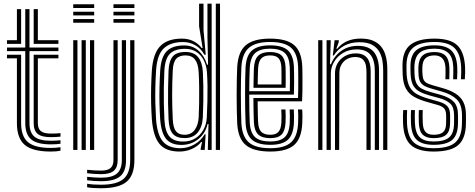

<svg xmlns="http://www.w3.org/2000/svg" viewBox="-20 -820 2600 1050"><path d="M257.8 -30.5Q183.2 -30.5 150.8 -57.6Q118.2 -84.8 118.2 -147V-540.5H18.2V-560.2H118.2V-770H141.2V-560.2H299.5V-540.5H141.2V-147Q141.2 -95.2 168.2 -72.8Q195.2 -50.2 257.8 -50.2Q271.8 -50.2 284.8 -51Q297.8 -51.8 310.8 -53V-34Q300.8 -32.2 288 -31.4Q275.2 -30.5 257.8 -30.5ZM257.8 8.8Q158.5 8.8 115.5 -27.5Q72.5 -63.8 72.5 -147V-501H18.2V-520.8H95.5V-147Q95.5 -74 133.1 -42.5Q170.8 -11 257.8 -11Q272.2 -11 285.1 -12Q298 -13 310.8 -15V4.2Q290.8 8.8 257.8 8.8ZM257.8 -70Q207.5 -70 185.9 -87.9Q164.2 -105.8 164.2 -147V-520.8H299.5V-501H187V-147Q187 -116.2 203.5 -102.9Q220 -89.5 257.8 -89.5Q273 -89.5 286.2 -90Q299.5 -90.5 310.8 -92V-72.8Q300 -71.5 286.9 -70.8Q273.8 -70 257.8 -70ZM18.2 -580.2V-600H72.5V-770H95.5V-580.2ZM164.2 -580.2V-770H187V-600H299.5V-580.2Z M380.5 -776.2V-796.5H495V-776.2ZM380.5 -695.5V-715.8H495V-695.5ZM380.5 -735.8V-756H495V-735.8ZM472.2 0V-600H495V0ZM380.5 0V-600H403.5V0ZM426.2 0V-600H449.2V0Z M600.5 -776.2V-796.5H715V-776.2ZM600.5 -695.5V-715.8H715V-695.5ZM600.5 -735.8V-756H715V-735.8ZM532.5 209.5Q508 209.5 488.6 208.1Q469.2 206.8 456.5 204V184.8Q471.8 187.5 491.4 188.9Q511 190.2 532.5 190.2Q617.8 190.2 654.9 158.9Q692 127.5 692 55.2V-600H715V55.2Q715 138 672.4 173.8Q629.8 209.5 532.5 209.5ZM532.5 171Q512.2 171 492.8 169.6Q473.2 168.2 456.5 165.8V146.8Q475.5 149 495 150.4Q514.5 151.8 532.5 151.8Q593 151.8 619.6 129Q646.2 106.2 646.2 55.2V-600H669.2V55.2Q669.2 117 637.4 144Q605.5 171 532.5 171ZM532.5 132.5Q516.8 132.5 497.1 131.1Q477.5 129.8 456.5 127.5V108.5Q477 110.8 496.9 111.9Q516.8 113 532.5 113Q568.5 113 584.5 99.1Q600.5 85.2 600.5 55V-600H623.5V55.2Q623.5 95.8 602.2 114.1Q581 132.5 532.5 132.5Z M1183.2 0H1160.2V-800H1183.2ZM1137.5 0H1116.5L1120.2 -141.8H1115.2Q1103.5 -90.5 1064.2 -59Q1025 -27.5 972 -27.5Q916.5 -27.5 889.1 -59.6Q861.8 -91.8 856 -167.8Q853.2 -210.2 852.2 -253.2Q851.2 -296.2 852.2 -341.5Q853.2 -386.8 856.2 -435.8Q861.2 -509.5 892.4 -540.5Q923.5 -571.5 987 -571.5Q1033.5 -571.5 1065.6 -542.9Q1097.8 -514.2 1112.2 -466.2H1117.8L1114.5 -614.8V-800H1137.5ZM983 -45.8Q1019 -45.8 1047 -62.8Q1075 -79.8 1092 -109.6Q1109 -139.5 1111 -178Q1113.2 -220.5 1114.2 -264.4Q1115.2 -308.2 1114.8 -349.4Q1114.2 -390.5 1111.8 -424.5Q1108.8 -462.8 1093.8 -491.6Q1078.8 -520.5 1053 -536.8Q1027.2 -553 991.8 -553Q936.2 -553 909.4 -526.2Q882.5 -499.5 879 -434.8Q876.5 -382.2 875.9 -338.8Q875.2 -295.2 876.1 -254.1Q877 -213 879 -167.5Q882.2 -102.2 906.4 -74Q930.5 -45.8 983 -45.8ZM989 -64.8Q944.8 -64.8 924.5 -88.8Q904.2 -112.8 901.8 -168Q899.8 -213.5 899.1 -255.1Q898.5 -296.8 899.2 -340.2Q900 -383.8 901.8 -434.5Q904 -486.2 924.6 -511Q945.2 -535.8 994.5 -535.8Q1041 -535.8 1063.9 -506.9Q1086.8 -478 1089.5 -425Q1091.2 -391.5 1091.9 -350.4Q1092.5 -309.2 1091.9 -265Q1091.2 -220.8 1089.2 -178Q1086.8 -127.2 1061.8 -96Q1036.8 -64.8 989 -64.8ZM989.2 -83Q1025.2 -83 1044.6 -109.4Q1064 -135.8 1066.5 -178.2Q1068.2 -211.8 1069 -254.1Q1069.8 -296.5 1069.2 -341Q1068.8 -385.5 1066.5 -424.8Q1064 -471.8 1046.2 -494.4Q1028.5 -517 994.8 -517Q960.2 -517 943.6 -498.4Q927 -479.8 924.8 -435.2Q921.2 -359.8 921.4 -297.8Q921.5 -235.8 924.8 -167.8Q927 -121.2 942.4 -102.1Q957.8 -83 989.2 -83ZM961.2 8.8Q886.8 8.8 852.2 -32.9Q817.8 -74.5 810.5 -167.5Q807.5 -212.5 806.5 -254.9Q805.5 -297.2 806.5 -341.2Q807.5 -385.2 810.5 -435.2Q817.2 -528.5 857.1 -568.6Q897 -608.8 974.8 -608.8Q1012 -608.8 1039.8 -593.9Q1067.5 -579 1082.5 -557.5H1088L1068.8 -676V-800H1093V-655.5L1105.2 -520.5L1097.8 -520.8Q1077.8 -556 1046.9 -573.1Q1016 -590.2 981.5 -590.2Q913 -590.2 876.1 -555.9Q839.2 -521.5 833.5 -435.2Q830.5 -385 829.5 -340.1Q828.5 -295.2 829.6 -252.8Q830.8 -210.2 833.5 -167Q840 -81.5 871.4 -45.5Q902.8 -9.5 966.5 -9.5Q1006.5 -9.5 1042.8 -30Q1079 -50.5 1099.2 -85.5H1104.5L1099.5 0H1077.5V-7.8L1085 -43.5H1080.2Q1061 -19.2 1029 -5.2Q997 8.8 961.2 8.8Z M1458.5 8.8Q1367.2 8.8 1324.5 -26.5Q1281.8 -61.8 1277.2 -145Q1275.5 -178.8 1274.9 -220.4Q1274.2 -262 1274.2 -305.1Q1274.2 -348.2 1275.1 -387Q1276 -425.8 1277.2 -453.5Q1282.2 -537.8 1324.8 -573.2Q1367.2 -608.8 1457 -608.8Q1546.2 -608.8 1587.8 -574.1Q1629.2 -539.5 1633 -457.2Q1633.5 -449.8 1633.8 -427.9Q1634 -406 1634.1 -377.1Q1634.2 -348.2 1633.8 -318.6Q1633.2 -289 1632 -265.8H1389Q1389.2 -243.5 1389.5 -224Q1389.8 -204.5 1390.2 -186.8Q1390.8 -169 1391.5 -152.2Q1393.2 -115 1408.9 -99Q1424.5 -83 1458.5 -83Q1487.8 -83 1502.2 -98.2Q1516.8 -113.5 1518.8 -150.5Q1519.5 -165.5 1519.5 -184.9Q1519.5 -204.2 1518.2 -221.5H1541.2Q1542.5 -203.2 1542.4 -183.2Q1542.2 -163.2 1541.5 -149.5Q1539.2 -104 1519.9 -84.2Q1500.5 -64.5 1458.5 -64.5Q1412.8 -64.5 1391.9 -84.6Q1371 -104.8 1368.5 -151Q1367.8 -171.2 1367.1 -193.4Q1366.5 -215.5 1366.2 -238.5Q1366 -261.5 1365.8 -284.2H1609.8Q1610.8 -308.8 1611 -335.6Q1611.2 -362.5 1611.1 -387.2Q1611 -412 1610.8 -430.5Q1610.5 -449 1610.2 -456.2Q1606.8 -528.2 1571.2 -559.4Q1535.8 -590.5 1457 -590.5Q1379 -590.5 1341.6 -558.8Q1304.2 -527 1300 -451.8Q1298.8 -427 1298 -389.1Q1297.2 -351.2 1297.2 -307.9Q1297.2 -264.5 1297.9 -222.5Q1298.5 -180.5 1300 -147.2Q1303.8 -74.2 1340.1 -41.9Q1376.5 -9.5 1458.5 -9.5Q1535.8 -9.5 1571.2 -41.2Q1606.8 -73 1610.2 -146.2Q1610.8 -156.8 1610.9 -169.9Q1611 -183 1610.8 -196.6Q1610.5 -210.2 1609.5 -221.5H1632.5Q1634 -204.5 1633.9 -183.2Q1633.8 -162 1633 -145.5Q1629.2 -62.8 1588.6 -27Q1548 8.8 1458.5 8.8ZM1458.5 -28Q1389 -28 1357.6 -56.1Q1326.2 -84.2 1323 -148Q1321.5 -178.8 1320.9 -219.5Q1320.2 -260.2 1320.2 -303.4Q1320.2 -346.5 1320.9 -385Q1321.5 -423.5 1322.8 -449.8Q1326.5 -518.2 1359.4 -545.1Q1392.2 -572 1457 -572Q1523.2 -572 1553.8 -545.2Q1584.2 -518.5 1587.2 -455.8Q1587.8 -447 1588.1 -422.5Q1588.5 -398 1588.4 -366.1Q1588.2 -334.2 1587.2 -302.8H1343Q1343 -260.2 1343.6 -220.1Q1344.2 -180 1345.8 -150.2Q1348.8 -93.8 1375.1 -70Q1401.5 -46.2 1458.5 -46.2Q1509.8 -46.2 1535.6 -68.6Q1561.5 -91 1564.5 -147.5Q1565.2 -163 1565.2 -183.1Q1565.2 -203.2 1564 -221.5H1586.8Q1588 -203.5 1588 -183.5Q1588 -163.5 1587.2 -147Q1584.2 -83.2 1554.2 -55.6Q1524.2 -28 1458.5 -28ZM1343 -321.2H1565Q1565.5 -349 1565.5 -376Q1565.5 -403 1565.2 -424.2Q1565 -445.5 1564.5 -454.8Q1562 -507.5 1537 -530.6Q1512 -553.8 1457 -553.8Q1402 -553.8 1375.5 -529.9Q1349 -506 1345.8 -448.5Q1344.5 -424.8 1343.9 -390.6Q1343.2 -356.5 1343 -321.2ZM1366.2 -339.8Q1366.5 -353.8 1366.8 -373.6Q1367 -393.5 1367.5 -413.4Q1368 -433.2 1368.5 -447.2Q1371.2 -495.5 1392.4 -515.5Q1413.5 -535.5 1457 -535.5Q1500 -535.5 1519.8 -516.5Q1539.5 -497.5 1541.5 -454.2Q1542 -445.2 1542.2 -426.9Q1542.5 -408.5 1542.5 -385.6Q1542.5 -362.8 1542 -339.8ZM1389.2 -358.2H1519.2Q1519.5 -378.5 1519.5 -398Q1519.5 -417.5 1519.2 -432.2Q1519 -447 1518.8 -452.2Q1517.2 -486.2 1503.2 -501.6Q1489.2 -517 1457 -517Q1423.8 -517 1408.6 -500.1Q1393.5 -483.2 1391.5 -446.2Q1391 -432 1390.5 -417.8Q1390 -403.5 1389.8 -388.9Q1389.5 -374.2 1389.2 -358.2Z M2075.5 0V-435.2Q2075.5 -455.8 2072.2 -481.9Q2069 -508 2056.8 -532.6Q2044.5 -557.2 2018.1 -573.2Q1991.8 -589.2 1945.5 -589.2Q1899 -589.2 1863.5 -570.4Q1828 -551.5 1805.2 -516.5H1800L1809.8 -600H1832.5L1832.8 -590.5L1819.2 -553.5H1824.2Q1848.5 -582.5 1880.4 -595.8Q1912.2 -609 1952.5 -609Q1994 -609 2020.9 -597.1Q2047.8 -585.2 2063.5 -565.8Q2079.2 -546.2 2086.6 -523.5Q2094 -500.8 2096.1 -478.6Q2098.2 -456.5 2098.2 -439.5V0ZM1720.2 0V-600H1743.2V0ZM1812 0V-419Q1812 -450.8 1826.9 -475.2Q1841.8 -499.8 1867.4 -513.9Q1893 -528 1925.2 -528Q1954 -528 1970.6 -517.8Q1987.2 -507.5 1995 -491.9Q2002.8 -476.2 2005 -458.9Q2007.2 -441.5 2007.2 -427.2V0H1984.2V-426Q1984.2 -443.8 1980.8 -462.8Q1977.2 -481.8 1964.1 -495Q1951 -508.2 1922 -508.2Q1898.8 -508.2 1879.1 -497.8Q1859.5 -487.2 1847.9 -467.8Q1836.2 -448.2 1836 -421.2L1834.8 0ZM1766 0V-600H1788.8L1784.5 -468.5H1789.8Q1809.5 -516.8 1848.4 -543.2Q1887.2 -569.8 1938.8 -569.2Q1997.8 -569 2025.2 -534.9Q2052.8 -500.8 2052.8 -434V0H2029.8V-431.2Q2029.8 -490.5 2006.2 -520.1Q1982.8 -549.8 1931 -549.8Q1888.5 -549.8 1856.6 -530.9Q1824.8 -512 1807 -481.9Q1789.2 -451.8 1789.2 -417.2V0Z M2351.2 8.8Q2267.5 8.8 2227.6 -26.2Q2187.8 -61.2 2184.2 -145.5Q2183.5 -164.8 2183.6 -183.5Q2183.8 -202.2 2185 -218H2206.5Q2205.5 -204.2 2205.4 -184Q2205.2 -163.8 2205.8 -146.2Q2209 -71.8 2243.5 -40.6Q2278 -9.5 2351.2 -9.5Q2433.8 -9.5 2469.5 -40.6Q2505.2 -71.8 2506.2 -142.5Q2506.5 -152.5 2506.6 -159.4Q2506.8 -166.2 2506.6 -173Q2506.5 -179.8 2506.5 -189Q2506.5 -249.5 2477.1 -277.2Q2447.8 -305 2393.5 -320.2L2340.8 -335Q2319 -341.2 2303.4 -349Q2287.8 -356.8 2279 -371Q2270.2 -385.2 2269 -410.5Q2268.5 -421.8 2268.1 -431.2Q2267.8 -440.8 2268 -452Q2269.2 -495 2290 -515.2Q2310.8 -535.5 2356.2 -535.5Q2396 -535.5 2416 -515.8Q2436 -496 2437.5 -450.8Q2438 -440.5 2437.9 -424.2Q2437.8 -408 2437 -386.5H2415.8Q2416.5 -405 2416.5 -424.1Q2416.5 -443.2 2416.2 -449.8Q2414.2 -485.2 2398.8 -501.1Q2383.2 -517 2356.2 -517Q2324.2 -517 2307.4 -501.9Q2290.5 -486.8 2289.8 -452Q2289.2 -440 2289.5 -431.1Q2289.8 -422.2 2290.8 -410.5Q2292.2 -391.2 2298.6 -380.6Q2305 -370 2317 -364.4Q2329 -358.8 2346.8 -353.5L2398.5 -338.8Q2441 -326.8 2469.9 -309Q2498.8 -291.2 2513.5 -262.8Q2528.2 -234.2 2528.2 -189Q2528.2 -179.2 2528.2 -172.5Q2528.2 -165.8 2528.2 -158.9Q2528.2 -152 2528 -142.5Q2526.8 -62.8 2486.5 -27Q2446.2 8.8 2351.2 8.8ZM2351.2 -28Q2289 -28 2259.5 -55Q2230 -82 2227.5 -147.2Q2226.8 -163.5 2226.8 -183.8Q2226.8 -204 2227.8 -218H2249Q2248.2 -204.2 2248.4 -184Q2248.5 -163.8 2249 -148.2Q2251.2 -92.5 2275.6 -69.4Q2300 -46.2 2351.2 -46.2Q2410 -46.2 2436.1 -68.5Q2462.2 -90.8 2463 -143Q2463.2 -155.5 2463.2 -165.9Q2463.2 -176.2 2463.2 -189Q2463.2 -233.8 2442.4 -253.2Q2421.5 -272.8 2383.2 -283.2L2329.2 -298Q2296.8 -307 2274.5 -319Q2252.2 -331 2240.1 -352.2Q2228 -373.5 2225.8 -409.8Q2225 -421.8 2224.9 -432.2Q2224.8 -442.8 2224.8 -452.2Q2223 -515.2 2254.6 -543.6Q2286.2 -572 2356.2 -572Q2419.2 -572 2448.2 -544Q2477.2 -516 2480.5 -454.5Q2481 -444 2481 -424.1Q2481 -404.2 2479.5 -386.5H2458.2Q2458.8 -404.2 2459.1 -424.1Q2459.5 -444 2459 -451.5Q2457 -506.8 2431.8 -530.2Q2406.5 -553.8 2356.2 -553.8Q2299.2 -553.8 2273.1 -529.9Q2247 -506 2246.2 -452.8Q2246 -440.5 2246.4 -430.8Q2246.8 -421 2247.2 -410.5Q2248.8 -379.5 2259 -361.8Q2269.2 -344 2288.2 -334.1Q2307.2 -324.2 2335 -316.5L2388.2 -301.8Q2438 -287.8 2461.4 -263.5Q2484.8 -239.2 2484.8 -189Q2484.8 -178.2 2484.9 -167.4Q2485 -156.5 2484.5 -142.8Q2483.5 -81.5 2452.9 -54.8Q2422.2 -28 2351.2 -28ZM2351.2 -64.5Q2311.5 -64.5 2291.9 -83.4Q2272.2 -102.2 2270.5 -149Q2270 -163.8 2269.8 -183.4Q2269.5 -203 2270.5 -218H2291.8Q2291 -203.2 2291.1 -186.8Q2291.2 -170.2 2292 -149.8Q2293.2 -113.2 2307.4 -98.1Q2321.5 -83 2351.2 -83Q2386.8 -83 2402.8 -96.9Q2418.8 -110.8 2419.5 -143.2Q2420 -157.2 2420 -166.8Q2420 -176.2 2419.8 -189Q2419.5 -215.5 2408.4 -227.5Q2397.2 -239.5 2372.8 -246.2L2317.5 -261.8Q2274 -274 2244.8 -290.5Q2215.5 -307 2200.1 -335.1Q2184.8 -363.2 2182.2 -410.2Q2181.8 -423.5 2181.6 -433.1Q2181.5 -442.8 2181.2 -453.2Q2179 -537.8 2222 -573.2Q2265 -608.8 2356.2 -608.8Q2441 -608.8 2479.6 -573.4Q2518.2 -538 2523.2 -456.8Q2524 -444.5 2523.8 -424.8Q2523.5 -405 2522 -386.5H2500.8Q2502.2 -404.8 2502.4 -424.6Q2502.5 -444.5 2501.8 -455.5Q2498 -527.2 2464 -558.9Q2430 -590.5 2356.2 -590.5Q2275 -590.5 2238 -558.1Q2201 -525.8 2203 -452.5Q2203.2 -442.5 2203.1 -432.8Q2203 -423 2204 -410.2Q2207.2 -367.8 2221.4 -343.1Q2235.5 -318.5 2261 -304.6Q2286.5 -290.8 2323.2 -280.2L2378 -264.8Q2411.2 -255.5 2426.4 -239.4Q2441.5 -223.2 2441.5 -189Q2441.5 -179.8 2441.5 -173Q2441.5 -166.2 2441.5 -159.5Q2441.5 -152.8 2441.2 -142.8Q2440.5 -101.8 2419.9 -83.1Q2399.2 -64.5 2351.2 -64.5Z"/></svg>

Font: Big Shoulders Inline Text Thin
Style: Bold
Weight: 700
Version: Version 2.002